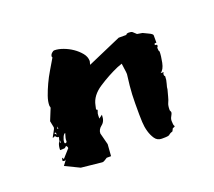

<svg xmlns="http://www.w3.org/2000/svg" viewBox="-60 -335 462 415"><g transform="rotate(-20 170.5 -127.5)"><path d="M37 -118 48 -145Q48 -147 47.5 -148Q47 -149 47 -151Q47 -160 51 -171.5Q55 -183 61 -196Q67 -209 74.5 -221.5Q82 -234 89 -246Q88 -247 88 -248Q88 -252 91.5 -255.5Q95 -259 98 -259Q107 -259 118 -255Q129 -251 138.5 -244.5Q148 -238 155 -229.5Q162 -221 162 -211L160 -203L238 -237H256Q256 -239 258.5 -239.5Q261 -240 262 -240Q268 -240 270.5 -238Q273 -236 278 -231L290 -229Q294 -227 302.5 -223Q311 -219 311 -216V-199H307L306 -196Q306 -195 307 -195H309Q310 -194 311 -194V-191L309 -188Q309 -180 311 -179Q311 -169 308 -154Q305 -139 297 -134H304Q302 -132 302 -129Q302 -126 303 -125.5Q304 -125 304 -124Q304 -116 301.5 -108Q299 -100 299 -96L295 -81Q293 -73 290.5 -68Q288 -63 288 -52L290 -47Q290 -44 287 -39Q284 -34 284 -29Q284 -19 286 -17V-15L281 -13L278 -7Q272 -5 270.5 -3.5Q269 -2 268 -1.5Q267 -1 264 -0.5Q261 0 251 0Q241 0 235.5 -8Q230 -16 227 -26.5Q224 -37 223.5 -48.5Q223 -60 223 -66Q223 -81 223 -91.5Q223 -102 223.5 -111.5Q224 -121 225 -131.5Q226 -142 228 -157Q228 -161 226.5 -170.5Q225 -180 225 -182L214 -178Q191 -168 168 -153Q145 -138 141 -117L139 -108L142 -106Q140 -101 139.5 -98.5Q139 -96 139 -87L147 -93V-92Q147 -78 138.5 -71.5Q130 -65 130 -56L137 -29L135 -2H125Q123 -1 119.5 1.5Q116 4 113 4L65 -1L32 -17L41 -29Q39 -27 38 -27H37Q34 -27 33 -28Q33 -33 35 -35L37 -31L54 -50Q54 -54 51 -56Q48 -53 47 -52.5Q46 -52 36 -52Q36 -62 39.5 -68.5Q43 -75 43 -80H41Q39 -80 36 -84Q34 -84 32.5 -83Q31 -82 30 -82Q31 -85 35.5 -92.5Q40 -100 40 -103ZM51 -62Q56 -62 55.5 -66.5Q55 -71 59 -83Q56 -83 53 -76.5Q50 -70 50 -65Q50 -63 51 -62ZM40 -91H37V-90Q37 -89 41 -86ZM43 -66V-72Q42 -72 42 -71Q42 -70 41.5 -69.5Q41 -69 41 -68ZM48 -96V-102L46 -98Z"/></g></svg>

Font: East Sea Dokdo
Style: Regular
Weight: 400
Designer: YoonDesign Inc.
Foundry: YoonDesign Inc.
Version: Version 1.00